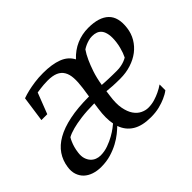

<svg xmlns="http://www.w3.org/2000/svg" viewBox="-112 -757 983 983"><g transform="rotate(-45 379.5 -265.5)"><path d="M738.3 -398.9Q733.9 -363.8 716.6 -334.5Q699.2 -305.2 672.1 -284.4Q645 -263.7 608.6 -252Q572.3 -240.2 529.8 -240.2Q500 -240.2 475.1 -241.7Q450.2 -243.2 434.6 -245.1L430.7 -216.3Q423.3 -165.5 429.9 -130.6Q436.5 -95.7 451.4 -74.2Q466.3 -52.7 486.6 -43Q506.8 -33.2 526.9 -33.2Q551.3 -33.2 573.7 -40Q596.2 -46.9 613.3 -55.2Q633.3 -64.5 651.4 -77.1V-35.2Q634.3 -22 611.3 -12.2Q591.8 -3.4 564.2 3.7Q536.6 10.7 501.5 10.7Q439 10.7 401.4 -12.5Q363.8 -35.6 348.1 -80.1Q335.9 -68.4 316.7 -52.7Q297.4 -37.1 271.2 -22.9Q245.1 -8.8 212.6 1Q180.2 10.7 141.6 10.7Q112.3 10.7 87.9 2.4Q63.5 -5.9 47.1 -21.5Q30.8 -37.1 23.2 -59.8Q15.6 -82.5 20 -111.3Q25.9 -152.8 48.1 -185.5Q70.3 -218.3 110.6 -241.2Q150.9 -264.2 210.7 -276.6Q270.5 -289.1 352.5 -289.1L360.4 -342.8Q365.7 -381.3 364 -410.2Q362.3 -439 350.8 -458.3Q339.4 -477.5 317.4 -487.1Q295.4 -496.6 259.8 -496.6Q244.1 -496.6 230.2 -495.4Q216.3 -494.1 205.1 -492.7Q192.4 -490.7 181.2 -489.3L137.2 -376H94.7L114.3 -514.2Q134.3 -521.5 158.7 -527.3Q179.7 -532.2 208.5 -536.4Q237.3 -540.5 271 -540.5Q335 -540.5 377.7 -524.2Q420.4 -507.8 439.5 -470.7Q472.2 -505.9 512.5 -523.2Q552.7 -540.5 598.1 -540.5Q675.3 -540.5 711.4 -505.6Q747.6 -470.7 738.3 -398.9ZM181.2 -33.2Q209.5 -33.2 236.6 -43Q263.7 -52.7 285.6 -65.2Q307.6 -77.6 322.5 -89.1Q337.4 -100.6 341.8 -104.5Q333 -149.4 341.8 -209.5L346.7 -245.1Q290 -244.6 250.2 -239.3Q210.4 -233.9 185.5 -227.1Q155.8 -219.2 137.7 -209Q131.3 -198.7 126 -186Q121.1 -174.8 116.7 -159.4Q112.3 -144 109.9 -124.5Q106.9 -101.1 112.3 -84Q117.7 -66.9 128.2 -55.4Q138.7 -43.9 152.6 -38.6Q166.5 -33.2 181.2 -33.2ZM509.8 -472.7Q495.1 -451.7 482.4 -423.3Q471.2 -398.9 459.5 -364.3Q447.8 -329.6 440.4 -284.7Q449.2 -284.2 461.4 -283.4Q473.6 -282.7 487.8 -282.2Q502 -281.7 516.8 -281.5Q531.7 -281.2 546.4 -281.2Q563.5 -281.2 577.9 -284.2Q592.3 -287.1 602.1 -291Q613.8 -295.4 622.6 -300.8Q627.9 -311.5 632.8 -324.7Q636.7 -335.9 641.1 -351.6Q645.5 -367.2 647.9 -386.2Q651.9 -418.5 648.2 -439.9Q644.5 -461.4 635.3 -473.9Q626 -486.3 612.3 -491.5Q598.6 -496.6 582.5 -496.6Q567.4 -496.6 554.2 -492.7Q541 -488.8 531.2 -484.4Q519.5 -479 509.8 -472.7Z"/></g></svg>

Font: Noticia Text
Style: Italic
Weight: 400
Italic angle: -8°
Designer: JM Sole
Foundry: JM Sole
Version: Version 1.003